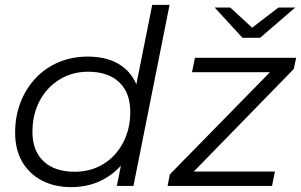

<svg xmlns="http://www.w3.org/2000/svg" viewBox="-20 -762 1234 787"><path d="M271 5Q204 5 152 -22Q100 -49 71 -99Q42 -149 42 -218Q42 -285 64 -342Q86 -399 126 -441.5Q166 -484 220.5 -507Q275 -530 339 -530Q408 -530 456 -505.5Q504 -481 530 -434.5Q556 -388 556 -322Q556 -251 536.5 -191Q517 -131 479 -87Q441 -43 388.5 -19Q336 5 271 5ZM286 -58Q352 -58 403.5 -89.5Q455 -121 484.5 -177Q514 -233 514 -304Q514 -382 468.5 -425Q423 -468 341 -468Q276 -468 224 -436Q172 -404 142.5 -348.5Q113 -293 113 -221Q113 -144 158.5 -101Q204 -58 286 -58ZM459 0 489 -151 519 -257 529 -367 604 -742H675L527 0ZM667 0 676 -47 1110 -490 1126 -466H767L779 -525H1194L1184 -479L751 -35L732 -59H1107L1095 0ZM974 -607 860 -731H924L1039 -625H983L1121 -731H1190L1046 -607Z"/></svg>

Font: MOST Montserrat
Style: Italic
Weight: 400
Italic angle: -11.3°
Designer: Julieta Ulanovsky
Foundry: Julieta Ulanovsky
Version: Version 8.000;March 11, 2024;FontCreator 15.0.0.2926 64-bit